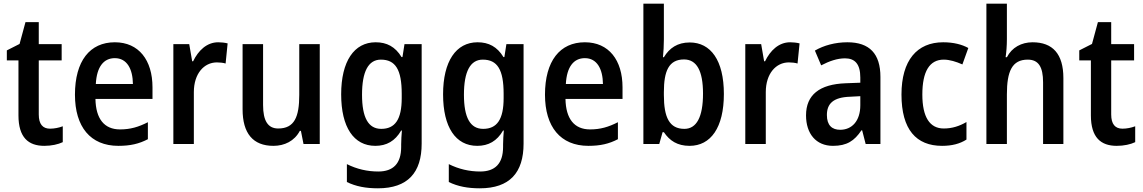

<svg xmlns="http://www.w3.org/2000/svg" viewBox="-20 -780 6190 1040"><path d="M251 -83C211 -83 190 -108 190 -160V-453H314V-541H190V-660H118L86 -542L17 -507V-453H80V-155C80 -35 134 10 220 10C259 10 295 2 320 -10V-96C299 -88 274 -83 251 -83Z M602 -551C467 -551 386 -450 386 -267C386 -93 470 10 621 10C686 10 733 -1 781 -26V-118C730 -92 686 -79 630 -79C545 -79 499 -136 497 -244H806V-307C806 -454 732 -551 602 -551ZM602 -465C668 -465 699 -406 700 -325H499C504 -419 542 -465 602 -465Z M1162 -551C1100 -551 1054 -506 1026 -448H1021L1005 -541H919V0H1030V-281C1030 -381 1085 -442 1155 -442C1171 -442 1189 -440 1202 -436L1213 -545C1197 -549 1178 -551 1162 -551Z M1712 -541H1601V-266C1601 -147 1575 -84 1487 -84C1431 -84 1405 -126 1405 -211V-541H1294V-188C1294 -58 1350 10 1461 10C1521 10 1575 -16 1604 -71H1610L1624 0H1712Z M2015 -551C1898 -551 1828 -448 1828 -269C1828 -91 1896 10 2013 10C2074 10 2120 -16 2153 -73H2157C2155 -51 2153 -19 2153 2V16C2153 107 2109 149 2029 149C1970 149 1913 136 1859 109V206C1908 230 1962 240 2027 240C2189 240 2264 155 2264 -2V-541H2171L2160 -471H2155C2121 -527 2075 -551 2015 -551ZM2043 -457C2122 -457 2156 -403 2156 -272V-249C2156 -133 2120 -82 2045 -82C1975 -82 1941 -143 1941 -267C1941 -392 1975 -457 2043 -457Z M2567 -551C2450 -551 2380 -448 2380 -269C2380 -91 2448 10 2565 10C2626 10 2672 -16 2705 -73H2709C2707 -51 2705 -19 2705 2V16C2705 107 2661 149 2581 149C2522 149 2465 136 2411 109V206C2460 230 2514 240 2579 240C2741 240 2816 155 2816 -2V-541H2723L2712 -471H2707C2673 -527 2627 -551 2567 -551ZM2595 -457C2674 -457 2708 -403 2708 -272V-249C2708 -133 2672 -82 2597 -82C2527 -82 2493 -143 2493 -267C2493 -392 2527 -457 2595 -457Z M3148 -551C3013 -551 2932 -450 2932 -267C2932 -93 3016 10 3167 10C3232 10 3279 -1 3327 -26V-118C3276 -92 3232 -79 3176 -79C3091 -79 3045 -136 3043 -244H3352V-307C3352 -454 3278 -551 3148 -551ZM3148 -465C3214 -465 3245 -406 3246 -325H3045C3050 -419 3088 -465 3148 -465Z M3576 -760H3465V0H3551L3569 -64H3576C3607 -18 3649 10 3715 10C3830 10 3901 -89 3901 -271C3901 -453 3830 -550 3716 -550C3650 -550 3606 -520 3576 -470H3571C3574 -499 3576 -535 3576 -567ZM3685 -458C3754 -458 3788 -396 3788 -273C3788 -146 3753 -82 3687 -82C3606 -82 3576 -144 3576 -265V-281C3576 -394 3602 -458 3685 -458Z M4260 -551C4198 -551 4152 -506 4124 -448H4119L4103 -541H4017V0H4128V-281C4128 -381 4183 -442 4253 -442C4269 -442 4287 -440 4300 -436L4311 -545C4295 -549 4276 -551 4260 -551Z M4570 -551C4504 -551 4442 -534 4394 -506L4428 -426C4472 -449 4515 -464 4557 -464C4611 -464 4640 -433 4640 -360V-332L4561 -329C4419 -324 4346 -266 4346 -155C4346 -56 4400 10 4492 10C4567 10 4608 -17 4646 -74H4650L4669 0H4749V-363C4749 -489 4690 -551 4570 -551ZM4640 -259V-210C4640 -124 4594 -77 4531 -77C4487 -77 4459 -101 4459 -157C4459 -218 4493 -253 4584 -256Z M5083 10C5136 10 5179 -1 5215 -24V-119C5177 -97 5138 -84 5092 -84C5016 -84 4976 -146 4976 -268C4976 -393 5015 -457 5092 -457C5124 -457 5159 -446 5193 -431L5225 -520C5191 -539 5145 -551 5089 -551C4947 -551 4863 -453 4863 -268C4863 -78 4943 10 5083 10Z M5434 -760H5323V0H5434V-269C5434 -394 5462 -457 5547 -457C5605 -457 5630 -418 5630 -334V0H5740V-357C5740 -488 5682 -551 5573 -551C5513 -551 5461 -523 5434 -470H5427C5431 -495 5434 -532 5434 -568Z M6060 -83C6020 -83 5999 -108 5999 -160V-453H6123V-541H5999V-660H5927L5895 -542L5826 -507V-453H5889V-155C5889 -35 5943 10 6029 10C6068 10 6104 2 6129 -10V-96C6108 -88 6083 -83 6060 -83Z"/></svg>

Font: Noto Sans UI SemiCondensed Medium
Style: Regular
Weight: 500
Width: 4
Designer: Monotype Design Team
Foundry: Monotype Imaging Inc.
Version: Version 1.901